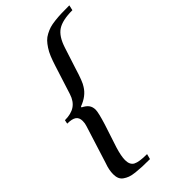

<svg xmlns="http://www.w3.org/2000/svg" viewBox="-270 -799 1025 1025"><g transform="rotate(-45 242.0 -286.5)"><path d="M208 155.8Q173.3 155.8 149.9 154.8Q126.5 153.8 102.1 151.1Q77.6 148.4 62.7 142.8Q47.9 137.2 35.4 128.4Q22.9 119.6 17.3 106.2Q11.7 92.8 11.7 74.2Q11.7 41.5 25.9 3.4L92.8 -209Q98.1 -224.1 98.1 -242.2Q98.1 -267.6 81.8 -279.1Q65.4 -290.5 29.3 -290.5L33.7 -312Q80.6 -312 109.1 -331.1Q137.7 -350.1 150.9 -391.6L202.6 -553.7Q212.4 -584.5 221.9 -607.7Q231.4 -630.9 243.7 -649.4Q255.9 -668 267.8 -680.4Q279.8 -692.9 297.4 -702.1Q314.9 -711.4 331.5 -716.6Q348.1 -721.7 373.8 -724.6Q399.4 -727.5 423.6 -728.3Q447.8 -729 483.9 -729L477.1 -699.2Q401.9 -699.2 365 -675Q328.1 -650.9 307.1 -585L269.5 -468.8Q245.6 -389.2 230 -367.7Q204.1 -324.7 146 -303.2L144.5 -297.9Q168.5 -286.1 179 -271.5Q189.5 -256.8 189.5 -235.4Q189.5 -214.4 168 -145L125 -13.7Q109.9 36.1 109.9 65.4Q109.9 101.6 133.1 113.8Q156.2 126 215.8 126Z"/></g></svg>

Font: Elstob 8pt SemiBold
Style: Italic
Weight: 600
Italic angle: -20°
Designer: Peter S. Baker
Version: Version 1.015